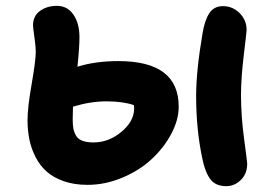

<svg xmlns="http://www.w3.org/2000/svg" viewBox="-20 -700 931 650"><path d="M275.9 -74.2Q231 -74.2 195.6 -86.7Q160.2 -99.1 137.5 -119.6Q114.7 -140.1 100.1 -168.9Q85.4 -197.8 79.3 -228.5Q73.2 -259.3 73.2 -293.9Q73.2 -335.9 87.2 -415.5Q101.1 -495.1 101.1 -525.9Q101.1 -542.5 96.4 -574.7Q91.8 -606.9 91.8 -613.8Q91.8 -646 115.5 -663.1Q139.2 -680.2 172.9 -680.2Q208 -680.2 228.5 -650.6Q249 -621.1 249 -574.2Q249 -539.1 242.2 -474.1Q302.7 -493.2 380.9 -493.2Q585 -493.2 585 -338.9Q585 -294.4 560.1 -247.3Q535.2 -200.2 494.1 -161.9Q453.1 -123.5 395 -98.9Q336.9 -74.2 275.9 -74.2ZM746.1 -69.8Q709 -69.8 691.4 -94.2Q673.8 -118.7 665 -163.1Q644 -261.2 644 -375Q644 -460.4 666 -588.9Q672.9 -630.9 688.5 -655Q704.1 -679.2 734.9 -679.2Q767.6 -679.2 791.3 -655.5Q814.9 -631.8 814.9 -598.1Q814.9 -592.8 805.4 -514.2Q795.9 -435.5 795.9 -377.9Q795.9 -307.6 806.4 -229.7Q816.9 -151.9 816.9 -146Q816.9 -111.8 795.4 -90.8Q773.9 -69.8 746.1 -69.8ZM226.1 -296.9Q226.1 -277.3 228.3 -265.1Q230.5 -252.9 237.3 -241Q244.1 -229 259 -223.4Q273.9 -217.8 296.9 -217.8Q348.1 -217.8 391.1 -253.7Q434.1 -289.6 434.1 -333Q434.1 -335 433.6 -338.6Q433.1 -342.3 433.1 -344.2Q396 -356.9 340.8 -356.9Q286.1 -356.9 227.1 -338.9Q227.1 -331.1 226.6 -317.1Q226.1 -303.2 226.1 -296.9Z"/></svg>

Font: Shantell Sans Irregular Bouncy
Style: Bold
Weight: 700
Designer: Stephen Nixon, Anya Danilova, Shantell Martin
Foundry: Arrow Type
Version: Version 1.006;[9816181b4]